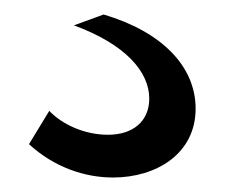

<svg xmlns="http://www.w3.org/2000/svg" viewBox="-20 -38 310 265"><path d="M136 207C97 207 55 193 20 161C20 161 48 115 48 115C66 134 97 148 129 148C164 148 186 129 186 98C186 61 153 23 82 -3C82 -3 123 -18 123 -18C204 6 250 54 250 112C250 174 196 207 136 207Z"/></svg>

Font: Preevio_Regular
Style: Regular
Weight: 500
Designer: Gumpita Rahayu
Foundry: Tokotype Studio
Version: ""